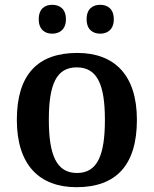

<svg xmlns="http://www.w3.org/2000/svg" viewBox="-20 -768 639 798"><path d="M397 -628C426 -628 453 -645 453 -688C453 -732 426 -748 397 -748C366 -748 340 -732 340 -688C340 -645 366 -628 397 -628ZM197 -628C227 -628 254 -645 254 -688C254 -732 227 -748 197 -748C167 -748 141 -732 141 -688C141 -645 167 -628 197 -628ZM298 10C463 10 549 -82 549 -270C549 -457 455 -548 301 -548C136 -548 50 -457 50 -270C50 -82 144 10 298 10ZM300 -49C214 -49 183 -125 183 -270C183 -415 213 -488 299 -488C385 -488 416 -415 416 -270C416 -125 386 -49 300 -49Z"/></svg>

Font: Noto Serif Yezidi SemiBold
Style: Regular
Weight: 600
Designer: Dalton Maag Ltd
Foundry: Dalton Maag Ltd
Version: Version 1.001